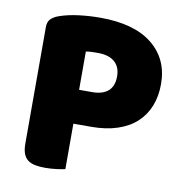

<svg xmlns="http://www.w3.org/2000/svg" viewBox="-73 -692 728 766"><g transform="rotate(10 290.5 -309.0)"><path d="M292 -325Q334 -325 356.5 -344.5Q379 -364 379 -404Q379 -442 355.5 -462.5Q332 -483 287 -483Q271 -483 260.5 -482.5Q250 -482 239 -480V-325ZM240 -4Q229 -1 205.5 2Q182 5 159 5Q136 5 118.5 1.5Q101 -2 89 -11Q77 -20 71 -36Q65 -52 65 -78V-549Q65 -570 76.5 -581.5Q88 -593 108 -600Q142 -612 185.5 -617.5Q229 -623 273 -623Q411 -623 484 -564Q557 -505 557 -404Q557 -355 541.5 -315.5Q526 -276 495.5 -247.5Q465 -219 418.5 -203.5Q372 -188 311 -188H240Z"/></g></svg>

Font: Baloo Paaji
Style: Regular
Weight: 400
Designer: Shuchita Grover and Ek Type
Foundry: Ek Type
Version: Version 1.443;PS 1.000;hotconv 16.6.51;makeotf.lib2.5.65220;